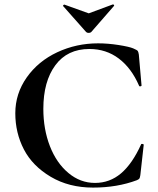

<svg xmlns="http://www.w3.org/2000/svg" viewBox="-20 -831 709 863"><path d="M381.8 -610.8Q282.7 -610.8 228.8 -537.8Q174.8 -464.8 174.8 -341.8Q174.8 -250 204.3 -174.1Q233.9 -98.1 287.4 -53.5Q340.8 -8.8 407 -8.8Q473.1 -8.8 523.7 -51.5Q574.2 -94.2 613.8 -181.2Q614.7 -185.1 620.4 -184.1Q626 -183.1 626 -180.2L610.8 -43.9Q608.9 -31.7 606.4 -28.3Q604 -24.9 595.2 -21Q506.3 12.2 398.2 12.2Q290 12.2 208 -36.4Q126 -85 87.4 -159.4Q48.8 -233.9 48.8 -322Q48.8 -410.2 100.3 -483.2Q151.9 -556.2 237.5 -596.2Q323.2 -636.2 420.9 -636.2Q464.8 -636.2 512.9 -628.7Q561 -621.1 578.9 -613.5Q596.7 -606 599.4 -601.6Q602.1 -597.2 604 -585.9L616.2 -446.8Q616.2 -443.8 611.1 -442.9Q606 -441.9 605 -445.8Q570.8 -524.9 513.9 -567.9Q457 -610.8 381.8 -610.8ZM263.2 -803.7V-804.2Q263.2 -806.2 265.6 -808.6Q268.1 -811 270 -810.1L378.9 -771L486.8 -811H487.8Q490.7 -811 492.4 -808.6Q494.1 -806.2 492.2 -804.2L390.1 -687Q386.2 -683.1 378.7 -683.1Q371.1 -683.1 367.2 -687L264.2 -803.2Q263.2 -803.2 263.2 -803.7Z"/></svg>

Font: Cormorant-Bold
Style: Bold
Weight: 700
Designer: Christian Thalmann (Catharsis Fonts)
Version: Version 3.000